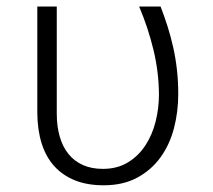

<svg xmlns="http://www.w3.org/2000/svg" viewBox="-20 -548 640 578"><path d="M150.9 -528.3V-206.5Q150.9 -167.5 159.9 -136.5Q168.9 -105.5 186.5 -84Q204.1 -62.5 230 -51Q255.9 -39.6 289.6 -39.6Q333 -39.6 365 -59.1Q397 -78.6 417.7 -110.4Q438.5 -142.1 448.5 -182.1Q458.5 -222.2 458.5 -263.7Q458 -332 441.9 -398.4Q425.8 -464.8 398.9 -528.3H463.4Q474.6 -499.5 484.4 -468.8Q494.1 -438 501.5 -405.3Q508.8 -372.6 512.7 -337.6Q516.6 -302.7 516.6 -264.6Q516.6 -211.4 503.7 -161.9Q490.7 -112.3 463.1 -74.2Q435.5 -36.1 393.1 -13.2Q350.6 9.8 292 9.8Q242.7 9.8 205.6 -5.1Q168.5 -20 143.3 -47.9Q118.2 -75.7 105.5 -116Q92.8 -156.2 92.3 -207.5V-528.3Z"/></svg>

Font: Roboto Mono Light
Style: Regular
Weight: 300
Designer: Google
Version: Version 2.000985; 2015; ttfautohint (v1.3)